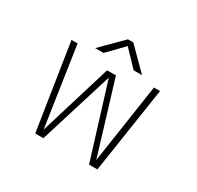

<svg xmlns="http://www.w3.org/2000/svg" viewBox="-141 -807 992 968"><g transform="rotate(30 355.0 -322.5)"><path d="M221 0H173.5L96 -500H131.5L200.5 -38L328 -457H379.5L507 -38L576 -500H611.5L535.5 0H487L354 -429.5ZM493 -524H444L357 -615L269 -524H220L341 -645H372Z"/></g></svg>

Font: League Mono Thin
Style: Regular
Weight: 100
Width: 6
Designer: Tyler Finck
Foundry: The League of Moveable Type / Tyler Finck
Version: Version 2.300;RELEASE